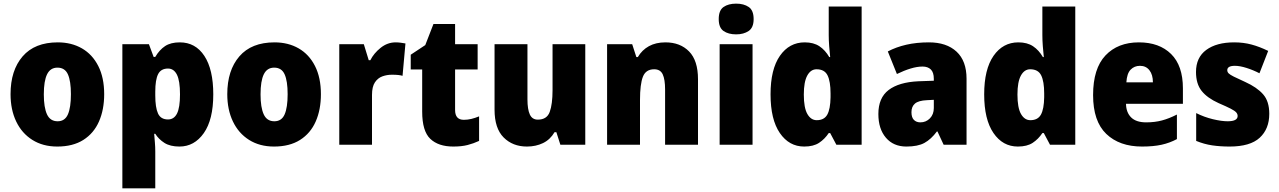

<svg xmlns="http://www.w3.org/2000/svg" viewBox="-20 -796 7035 1056"><path d="M553 -278Q553 -193 524.5 -128Q496 -63 438.5 -26.5Q381 10 295 10Q216 10 158 -26.5Q100 -63 69 -128Q38 -193 38 -278Q38 -409 104.5 -486Q171 -563 298 -563Q373 -563 430.5 -530Q488 -497 520.5 -433Q553 -369 553 -278ZM221 -277Q221 -205 238.5 -167Q256 -129 297 -129Q337 -129 353.5 -167Q370 -205 370 -278Q370 -350 353.5 -387Q337 -424 296 -424Q257 -424 239 -387.5Q221 -351 221 -277Z M969 -563Q1055 -563 1104 -488.5Q1153 -414 1153 -277Q1153 -138 1101 -64Q1049 10 967 10Q916 10 884.5 -10Q853 -30 834 -60H828Q830 -35 832 -11Q834 13 834 37V240H653V-553H799L825 -483H834Q857 -522 888 -542.5Q919 -563 969 -563ZM904 -419Q865 -419 849.5 -388Q834 -357 834 -292V-271Q834 -205 849 -172Q864 -139 904 -139Q937 -139 953.5 -171.5Q970 -204 970 -277Q970 -352 953 -385.5Q936 -419 904 -419Z M1745 -278Q1745 -193 1716.5 -128Q1688 -63 1630.5 -26.5Q1573 10 1487 10Q1408 10 1350 -26.5Q1292 -63 1261 -128Q1230 -193 1230 -278Q1230 -409 1296.5 -486Q1363 -563 1490 -563Q1565 -563 1622.5 -530Q1680 -497 1712.5 -433Q1745 -369 1745 -278ZM1413 -277Q1413 -205 1430.5 -167Q1448 -129 1489 -129Q1529 -129 1545.5 -167Q1562 -205 1562 -278Q1562 -350 1545.5 -387Q1529 -424 1488 -424Q1449 -424 1431 -387.5Q1413 -351 1413 -277Z M2156 -563Q2170 -563 2184.5 -561Q2199 -559 2210 -557L2194 -379Q2184 -382 2170.5 -383.5Q2157 -385 2135 -385Q2108 -385 2083 -376Q2058 -367 2042 -343Q2026 -319 2026 -274V0H1846V-553H1981L2008 -465H2017Q2036 -503 2073.5 -533Q2111 -563 2156 -563Z M2531 -137Q2552 -137 2572.5 -142Q2593 -147 2615 -156V-21Q2585 -7 2552 1.5Q2519 10 2473 10Q2391 10 2346.5 -32.5Q2302 -75 2302 -182V-414H2239V-495L2319 -548L2364 -664H2483V-553H2607V-414H2483V-191Q2483 -137 2531 -137Z M3199 -553V0H3062L3040 -69H3030Q3006 -28 2966.5 -9Q2927 10 2878 10Q2800 10 2750 -40Q2700 -90 2700 -193V-553H2881V-249Q2881 -195 2894 -166.5Q2907 -138 2938 -138Q2988 -138 3003.5 -180.5Q3019 -223 3019 -300V-553Z M3640 -563Q3721 -563 3770 -513Q3819 -463 3819 -360V0H3638V-304Q3638 -359 3625 -387Q3612 -415 3578 -415Q3532 -415 3516 -374Q3500 -333 3500 -246V0H3319V-553H3457L3480 -482H3488Q3511 -521 3549 -542Q3587 -563 3640 -563Z M4029 -776Q4071 -776 4098 -757.5Q4125 -739 4125 -691Q4125 -644 4097.5 -625.5Q4070 -607 4029 -607Q3986 -607 3959.5 -625.5Q3933 -644 3933 -691Q3933 -739 3959.5 -757.5Q3986 -776 4029 -776ZM4119 -553V0H3938V-553Z M4403 10Q4320 10 4269 -64.5Q4218 -139 4218 -277Q4218 -415 4269.5 -489Q4321 -563 4406 -563Q4455 -563 4487 -541.5Q4519 -520 4541 -482H4546Q4543 -509 4540.5 -542Q4538 -575 4538 -603V-760H4719V0H4580L4546 -64H4538Q4516 -31 4485 -10.5Q4454 10 4403 10ZM4472 -135Q4513 -135 4530 -165.5Q4547 -196 4548 -261V-282Q4548 -348 4531.5 -381.5Q4515 -415 4471 -415Q4439 -415 4420 -380.5Q4401 -346 4401 -276Q4401 -203 4420.5 -169Q4440 -135 4472 -135Z M5089 -563Q5186 -563 5241 -512Q5296 -461 5296 -363V0H5170L5136 -73H5133Q5101 -30 5064.5 -10Q5028 10 4965 10Q4894 10 4852.5 -38.5Q4811 -87 4811 -169Q4811 -258 4867.5 -301Q4924 -344 5031 -349L5116 -352V-362Q5116 -398 5099.5 -414Q5083 -430 5054 -430Q5024 -430 4988 -419Q4952 -408 4913 -389L4863 -513Q4908 -537 4964.5 -550Q5021 -563 5089 -563ZM5078 -245Q5032 -243 5012.5 -226.5Q4993 -210 4993 -179Q4993 -150 5006.5 -136.5Q5020 -123 5042 -123Q5073 -123 5094.5 -145Q5116 -167 5116 -202V-247Z M5578 10Q5495 10 5444 -64.5Q5393 -139 5393 -277Q5393 -415 5444.5 -489Q5496 -563 5581 -563Q5630 -563 5662 -541.5Q5694 -520 5716 -482H5721Q5718 -509 5715.5 -542Q5713 -575 5713 -603V-760H5894V0H5755L5721 -64H5713Q5691 -31 5660 -10.5Q5629 10 5578 10ZM5647 -135Q5688 -135 5705 -165.5Q5722 -196 5723 -261V-282Q5723 -348 5706.5 -381.5Q5690 -415 5646 -415Q5614 -415 5595 -380.5Q5576 -346 5576 -276Q5576 -203 5595.5 -169Q5615 -135 5647 -135Z M6244 -563Q6356 -563 6421 -499Q6486 -435 6486 -310V-225H6173Q6174 -177 6201.5 -150Q6229 -123 6284 -123Q6331 -123 6370.5 -133.5Q6410 -144 6453 -166V-31Q6414 -10 6369 0Q6324 10 6261 10Q6137 10 6064.5 -59.5Q5992 -129 5992 -273Q5992 -419 6060 -491Q6128 -563 6244 -563ZM6250 -434Q6219 -434 6198.5 -413Q6178 -392 6175 -343H6321Q6321 -385 6302 -409.5Q6283 -434 6250 -434Z M6961 -170Q6961 -87 6908.5 -38.5Q6856 10 6743 10Q6691 10 6647 3.5Q6603 -3 6559 -21V-174Q6603 -152 6650.5 -140.5Q6698 -129 6732 -129Q6787 -129 6787 -158Q6787 -169 6779 -178Q6771 -187 6748.5 -198.5Q6726 -210 6682 -229Q6620 -257 6589 -296Q6558 -335 6558 -400Q6558 -480 6614.5 -521.5Q6671 -563 6768 -563Q6819 -563 6863.5 -551Q6908 -539 6955 -516L6907 -393Q6872 -411 6835.5 -422.5Q6799 -434 6772 -434Q6730 -434 6730 -410Q6730 -400 6737.5 -392.5Q6745 -385 6766 -374.5Q6787 -364 6829 -345Q6893 -316 6927 -277.5Q6961 -239 6961 -170Z"/></svg>

Font: Noto Sans Ethiopic SemiCondensed Black
Style: Regular
Weight: 900
Width: 4
Designer: Monotype Design Team
Foundry: Monotype Imaging Inc.
Version: Version 2.102; ttfautohint (v1.8.4.7-5d5b)